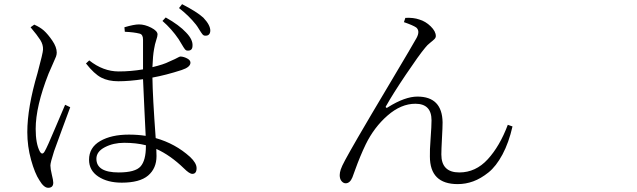

<svg xmlns="http://www.w3.org/2000/svg" viewBox="-20 -849 3040 917"><path d="M755.9 -749 771.5 -765.6Q835.9 -729.5 869.1 -693.4Q902.3 -659.2 899.4 -628.9Q898.4 -605.5 875 -607.4Q868.2 -607.4 862.8 -614.3Q857.4 -621.1 848.1 -637.2Q838.9 -653.3 833 -662.1Q799.8 -710.9 755.9 -749ZM126 -718.8 143.6 -731.4Q171.9 -718.8 189.5 -703.1Q209 -685.5 230 -654.8Q251 -624 251 -597.7Q251 -588.9 247.6 -579.1Q244.1 -569.3 232.4 -543.9Q220.7 -518.6 211.9 -497.1Q150.4 -340.8 150.4 -233.4Q150.4 -163.1 169.9 -126Q181.6 -105.5 193.4 -126Q205.1 -145.5 244.6 -239.7Q284.2 -334 291 -348.6L315.4 -336.9Q307.6 -315.4 276.4 -231.4Q245.1 -147.5 238.3 -127Q220.7 -72.3 220.7 -58.6Q220.7 -43 227.5 -15.1Q234.4 12.7 234.4 23.4Q234.4 47.9 210 47.9Q189.5 47.9 168 11.7Q146.5 -20.5 128.4 -85.4Q110.4 -150.4 110.4 -217.8Q110.4 -335 159.2 -500Q185.5 -597.7 185.5 -612.3Q186.5 -635.7 172.4 -658.2Q158.2 -680.7 126 -718.8ZM676.8 -150.4V-155.3Q629.9 -167 573.2 -167Q521.5 -167 481 -146Q440.4 -125 440.4 -90.8Q440.4 -25.4 546.9 -25.4Q626 -25.4 651.4 -54.2Q676.8 -83 676.8 -150.4ZM576.2 -697.3 574.2 -718.8Q620.1 -732.4 643.6 -732.4Q671.9 -732.4 702.1 -716.8Q732.4 -701.2 732.4 -684.6Q732.4 -675.8 726.1 -657.2Q719.7 -638.7 715.8 -614.3Q710 -583 708 -528.3Q761.7 -541 788.1 -554.7Q802.7 -560.5 815.4 -566.9Q828.1 -573.2 833.5 -576.2Q838.9 -579.1 842.8 -579.1Q858.4 -578.1 874 -569.8Q889.6 -561.5 889.6 -549.8Q889.6 -528.3 847.7 -514.6Q772.5 -490.2 708 -478.5Q709 -388.7 723.6 -189.5Q817.4 -163.1 887.7 -99.6Q918.9 -70.3 918.9 -45.9Q918.9 -18.6 898.4 -18.6Q884.8 -18.6 858.4 -44.9Q793.9 -107.4 726.6 -137.7Q727.5 -125 727.5 -103.5Q727.5 -44.9 687.5 -10.7Q647.5 23.4 561.5 23.4Q493.2 23.4 449.2 -5.9Q405.3 -35.2 405.3 -85.9Q405.3 -144.5 458.5 -175.3Q511.7 -206.1 595.7 -206.1Q637.7 -206.1 675.8 -200.2Q674.8 -223.6 669.9 -321.3Q665 -418.9 663.1 -470.7Q597.7 -460.9 544.9 -460.9Q497.1 -460.9 463.4 -478.5Q429.7 -496.1 390.6 -545.9L406.2 -560.5Q472.7 -507.8 546.9 -507.8Q604.5 -507.8 663.1 -517.6V-660.2Q663.1 -684.6 646.5 -688.5Q620.1 -695.3 576.2 -697.3ZM835 -810.5 849.6 -829.1Q919.9 -793 951.2 -764.6Q985.4 -728.5 984.4 -701.2Q982.4 -676.8 959 -678.7Q952.1 -678.7 946.3 -686Q940.4 -693.4 931.6 -708Q922.9 -722.7 916 -731.4Q882.8 -773.4 835 -810.5Z M1967.8 -717.8Q1952.1 -728.5 1909.2 -743.2L1916 -763.7Q1955.1 -765.6 1982.4 -755.9Q2012.7 -747.1 2037.1 -723.1Q2061.5 -699.2 2061.5 -676.8Q2061.5 -668.9 2054.7 -662.1Q2047.9 -655.3 2034.2 -644.5Q2020.5 -633.8 2010.7 -621.1Q1980.5 -585 1918.5 -492.7Q1856.4 -400.4 1825.2 -344.7Q1820.3 -338.9 1823.7 -335.4Q1827.1 -332 1833 -336.9Q1914.1 -387.7 1973.6 -387.7Q2091.8 -387.7 2093.8 -264.6Q2093.8 -241.2 2090.8 -187.5Q2087.9 -133.8 2087.9 -111.3Q2087.9 -25.4 2173.8 -25.4Q2252 -25.4 2309.6 -88.4Q2367.2 -151.4 2405.3 -252.9L2427.7 -245.1Q2410.2 -168 2379.9 -111.3Q2349.6 -54.7 2313 -25.4Q2276.4 3.9 2240.2 17.1Q2204.1 30.3 2166 30.3Q2033.2 30.3 2033.2 -101.6Q2032.2 -128.9 2036.6 -188Q2041 -247.1 2041 -274.4Q2041 -353.5 1963.9 -353.5Q1895.5 -353.5 1831.1 -297.4Q1766.6 -241.2 1726.6 -159.2Q1712.9 -130.9 1700.2 -100.1Q1687.5 -69.3 1677.2 -40.5Q1667 -11.7 1663.1 -2Q1651.4 26.4 1630.9 26.4Q1620.1 26.4 1611.3 16.1Q1602.5 5.9 1602.5 -12.7Q1602.5 -24.4 1607.4 -39.6Q1612.3 -54.7 1628.4 -84.5Q1644.5 -114.3 1653.8 -130.4Q1663.1 -146.5 1690.4 -194.3Q1740.2 -280.3 1846.7 -459Q1953.1 -637.7 1969.7 -668Q1987.3 -701.2 1967.8 -717.8Z"/></svg>

Font: Bpmf Zihi Serif Light
Style: Light
Weight: 300
Foundry: But Ko
Version: Version 1.320